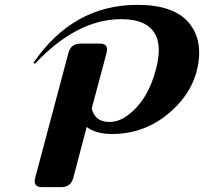

<svg xmlns="http://www.w3.org/2000/svg" viewBox="-20 -767 836 787"><path d="M152.8 0Q122.1 0 122.1 -24.4Q122.1 -29.8 124.5 -39.1L260.3 -549.3Q270.5 -588.4 310.1 -588.4H388.2Q418.9 -588.4 418.9 -564.5Q418.9 -558.6 416.5 -549.3L356 -322.3Q369.6 -267.1 427.7 -267.1Q466.8 -267.1 502.4 -293.5Q585.9 -355 619.1 -482.4Q630.9 -526.9 630.9 -561Q630.9 -601.1 615.2 -628.4Q581.1 -688.5 477.1 -688.5Q295.4 -688.5 123.5 -505.9L116.7 -508.8Q279.3 -747.1 543.5 -747.1Q695.3 -747.1 756.8 -670.4Q796.4 -621.1 796.4 -551.3Q796.4 -522.5 789.6 -489.7Q769.5 -392.6 688 -316.9Q581.5 -217.8 439.5 -217.8Q372.6 -217.8 335.4 -246.6L280.8 -39.1Q270.5 0 231 0Z"/></svg>

Font: Cursive Sans
Style: Bold
Weight: 700
Italic angle: -15°
Designer: Wojciech Kalinowski "wmk69" (wmk69@o2.pl)
Foundry: Wojciech Kalinowski "wmk69" (wmk69@o2.pl)
Version: Wersja 3.1.0; 2022-02-18